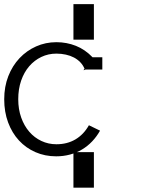

<svg xmlns="http://www.w3.org/2000/svg" viewBox="-93 -791 704 902"><path d="M252 -604.5V-771.5H348.1V-604.5ZM252 90.8V-76.2H348.1V90.8ZM306.6 -463.4 305.7 -464.4 304.2 -467.8Q296.9 -485.4 284.2 -498.5Q271.5 -511.7 254.4 -520.8Q237.3 -529.8 216.3 -534.4Q195.3 -539.1 171.9 -539.1Q133.8 -539.1 101.1 -523.4Q68.4 -507.8 44.2 -479.7Q20 -451.7 6.3 -412.1Q-7.3 -372.6 -7.3 -324.7Q-7.3 -277.8 6.6 -238.8Q20.5 -199.7 44.7 -171.9Q68.8 -144 101.6 -128.7Q134.3 -113.3 171.9 -113.3Q222.7 -113.3 261.5 -136.2Q300.3 -159.2 324.7 -202.6L377 -177.2Q361.3 -149.4 340.1 -127Q318.8 -104.5 292.7 -88.9Q266.6 -73.2 235.8 -64.9Q205.1 -56.6 170.9 -56.6Q118.2 -56.6 73.5 -76.2Q28.8 -95.7 -3.9 -131.1Q-36.6 -166.5 -54.9 -215.8Q-73.2 -265.1 -73.2 -324.7Q-73.2 -383.8 -54 -433.1Q-34.7 -482.4 -1.2 -517.8Q32.2 -553.2 76.7 -573Q121.1 -592.8 171.9 -592.8Q220.2 -592.8 263.4 -575.7Q306.6 -558.6 341.8 -522H387.7V-464.4H308.6ZM306.6 -463.4 298.8 -460.4Q300.3 -460.9 302.2 -462.9Q301.3 -462.4 300.5 -462.2Q299.8 -461.9 299.8 -462.4Q299.8 -462.9 300.8 -464.1Q301.8 -465.3 304.2 -467.8L306.2 -469.7Q306.2 -467.8 306.4 -466.3Q306.6 -464.8 306.6 -463.4Z"/></svg>

Font: Twentytwelve Slab Light
Style: TwentytwelveSlab
Weight: 300
Designer: Domenico Catapano
Version: Version 1.00 2012